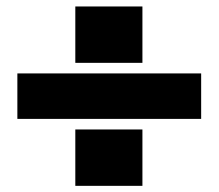

<svg xmlns="http://www.w3.org/2000/svg" viewBox="-20 -670 692 608"><path d="M617 -437.5V-293.5H35V-437.5ZM218.5 -260H431V-81.5H218.5ZM218.5 -649.5H431V-471H218.5Z"/></svg>

Font: Hepta Slab ExtraBold
Style: Regular
Weight: 800
Designer: Michael LaGattuta
Foundry: Michael LaGattuta
Version: Version 1.102